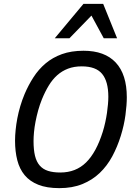

<svg xmlns="http://www.w3.org/2000/svg" viewBox="-20 -950 693 984"><path d="M284.2 14.2Q219.7 14.2 176.3 -3.2Q132.8 -20.5 106.4 -52.2Q80.1 -84 68.6 -128.9Q57.1 -173.8 57.1 -229Q57.1 -254.9 60.1 -283.9Q63 -313 68.8 -343.8Q74.7 -374.5 84 -406Q93.3 -437.5 106 -467.8Q125.5 -513.7 151.6 -554.2Q177.7 -594.7 213.6 -625Q249.5 -655.3 297.4 -672.6Q345.2 -689.9 408.2 -689.9Q516.6 -689.9 573.2 -629.4Q629.9 -568.8 629.9 -451.2Q629.9 -412.6 623 -360.8Q616.2 -309.1 599.1 -253.9Q581.5 -197.3 555.2 -148.4Q528.8 -99.6 491 -63.5Q453.1 -27.3 402.1 -6.6Q351.1 14.2 284.2 14.2ZM151.9 -227.1Q151.9 -182.1 159.4 -151.4Q167 -120.6 183.6 -101.6Q200.2 -82.5 226.3 -74.2Q252.4 -65.9 289.1 -65.9Q368.7 -65.9 421.1 -117.4Q473.6 -168.9 506.8 -274.9Q514.2 -298.8 519.5 -323.5Q524.9 -348.1 528.3 -371.6Q531.7 -395 533.4 -416Q535.2 -437 535.2 -454.1Q535.2 -532.7 503.4 -571.3Q471.7 -609.9 398.9 -609.9Q359.4 -609.9 328.6 -598.1Q297.9 -586.4 273.4 -564.7Q249 -543 230 -511.7Q210.9 -480.5 194.8 -440.9Q183.6 -413.1 175.5 -383.8Q167.5 -354.5 162.1 -326.7Q156.7 -298.8 154.3 -273.2Q151.9 -247.6 151.9 -227.1ZM511.7 -753.9 448.7 -870.1 335.9 -753.9H260.7L407.7 -930.2H508.8L580.1 -753.9Z"/></svg>

Font: Lorenzo Sans
Style: Italic
Weight: 400
Italic angle: -12°
Foundry: Intel Corporation
Version: Version 1.00; ttfautohint (v1.5)